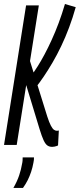

<svg xmlns="http://www.w3.org/2000/svg" viewBox="-28 -727 400 963"><path d="M-7.8 0 102.8 -700H166.8L55.8 0ZM233.4 9.6Q220.1 9.6 210 2.9Q199.9 -3.9 190.8 -23.2Q181.8 -42.6 170.4 -79.7L94.7 -328.9L115.2 -444.1L208.9 -143.2Q218.9 -112.3 227.2 -96.7Q235.5 -81.1 242.7 -76.1Q250 -71.1 256.9 -71.1Q259.9 -71.1 262.7 -71.6Q265.5 -72.1 267.1 -72.5L263.1 2.5Q260.1 4.1 255.1 5.8Q250.1 7.4 244.5 8.5Q238.9 9.6 233.4 9.6ZM149.8 -286.3 128.7 -346.9Q143.3 -366.9 160.3 -393.5Q177.3 -420 195.2 -453.7Q213.2 -487.3 231.3 -527.1Q249.5 -566.9 266.2 -611.6Q282.9 -656.3 297.8 -706.9L351.8 -691Q336.9 -637.9 318.5 -589Q300.2 -540.1 279.1 -496Q258.1 -451.9 235.6 -413.5Q213.2 -375.2 191.6 -343.3Q170 -311.3 149.8 -286.3ZM85.7 62.5H142.5Q142.5 68.2 142 74.7Q141.5 81.1 139.8 88.3Q135.5 112.7 128.1 134.9Q120.7 157 110.9 176.7Q101 196.4 87.2 215.7H39.1Q58.4 182 68.2 152.3Q78.1 122.6 82.7 94.5Q84.7 86.5 85.2 78Q85.7 69.5 85.7 62.5Z"/></svg>

Font: Georama ExtraCondensed Thin
Style: Italic
Weight: 100
Width: 2
Italic angle: -9°
Designer: Jean-Baptiste Levee
Foundry: Production Type
Version: Version 1.001